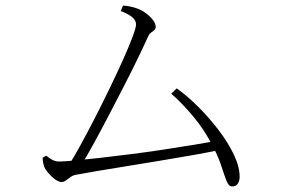

<svg xmlns="http://www.w3.org/2000/svg" viewBox="-20 -700 1040 693"><path d="M416 -660 424 -680Q438 -679 452 -676Q466 -673 473 -670Q489 -665 505 -653.5Q521 -642 531.5 -628.5Q542 -615 542 -603Q542 -596 537 -591.5Q532 -587 525.5 -582.5Q519 -578 515 -569Q501 -538 478 -490.5Q455 -443 427 -388.5Q399 -334 370.5 -279.5Q342 -225 316.5 -178.5Q291 -132 272 -102H227Q244 -128 268 -171.5Q292 -215 319.5 -268.5Q347 -322 374 -377.5Q401 -433 423 -482Q445 -531 458 -565.5Q471 -600 471 -612Q471 -627 456 -639Q441 -651 416 -660ZM598 -362 618 -381Q656 -354 695.5 -314.5Q735 -275 769 -230.5Q803 -186 824 -142Q845 -98 845 -61Q845 -48 838.5 -37.5Q832 -27 818 -27Q809 -27 803 -36.5Q797 -46 791 -65Q785 -84 775 -112Q765 -140 746 -176Q718 -231 678.5 -278.5Q639 -326 598 -362ZM134 -131 147 -138Q159 -128 170 -122.5Q181 -117 194 -117Q210 -117 248.5 -120.5Q287 -124 339.5 -130Q392 -136 451.5 -143.5Q511 -151 570 -160Q629 -169 680.5 -177.5Q732 -186 767 -193L775 -159Q732 -150 675.5 -140Q619 -130 558 -120Q497 -110 439 -100.5Q381 -91 332.5 -83Q284 -75 253 -69Q243 -67 234 -60.5Q225 -54 217.5 -48.5Q210 -43 202 -43Q195 -43 186 -48Q177 -53 168 -61.5Q159 -70 151.5 -79Q144 -88 140 -97Q137 -105 135.5 -113.5Q134 -122 134 -131Z"/></svg>

Font: Noto Serif JP
Style: Regular
Weight: 200
Designer: Ryoko NISHIZUKA 西塚涼子 (kana & ideographs); Frank Grießhammer (Latin, Greek & Cyrillic); Wenlong ZHANG 张文龙 (bopomofo); San
Foundry: Adobe
Version: Version 2.001;hotconv 1.1.0;makeotfexe 2.6.0